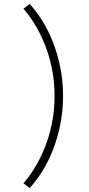

<svg xmlns="http://www.w3.org/2000/svg" viewBox="-20 -765 440 950"><path d="M292 -290Q292 -215 278 -147Q264 -79 241 -21Q218 37 188 84.5Q158 132 127 165Q119 159 111.5 153.5Q104 148 96 142Q125 109 152.5 64Q180 19 202 -36Q224 -91 237 -155Q250 -219 250 -290Q250 -361 237 -425Q224 -489 202 -544Q180 -599 152.5 -644Q125 -689 96 -722Q104 -728 111.5 -733.5Q119 -739 127 -745Q158 -712 188 -664.5Q218 -617 241 -559Q264 -501 278 -433Q292 -365 292 -290Z"/></svg>

Font: Josefin Slab
Style: Regular
Weight: 400
Designer: Santiago Orozco
Foundry: Typemade
Version: Version 1.000